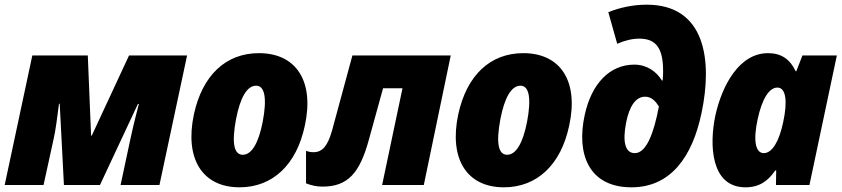

<svg xmlns="http://www.w3.org/2000/svg" viewBox="-24 -790 3594 820"><path d="M-4 0H162L204 -192C214 -234 220 -287 228 -347H231L249 0H403L565 -346H569C563 -319 550 -277 532 -192L491 0H657L775 -553H527L368 -211H365L351 -553H114Z M999 10C1141 10 1243 -87 1278 -254C1319 -442 1242 -563 1082 -563C940 -563 840 -468 804 -301C764 -112 840 10 999 10ZM1013 -129C975 -129 965 -179 984 -281C1002 -374 1031 -424 1070 -424C1107 -424 1117 -370 1098 -270C1080 -177 1050 -129 1013 -129Z M1353 7C1461 7 1512 -50 1551 -192L1612 -413H1695L1608 0H1786L1901 -553H1481L1394 -232C1375 -165 1352 -140 1315 -140C1303 -140 1293 -142 1283 -146V-7C1305 2 1329 7 1353 7Z M2128 10C2270 10 2372 -87 2407 -254C2448 -442 2371 -563 2211 -563C2069 -563 1969 -468 1933 -301C1893 -112 1969 10 2128 10ZM2142 -129C2104 -129 2094 -179 2113 -281C2131 -374 2160 -424 2199 -424C2236 -424 2246 -370 2227 -270C2209 -177 2179 -129 2142 -129Z M2673 10C2840 10 2933 -120 2972 -307C3019 -528 2991 -770 2738 -770C2680 -770 2624 -758 2574 -738L2612 -603C2641 -616 2675 -625 2706 -625C2776 -625 2808 -587 2808 -487C2808 -478 2808 -463 2806 -446H2803C2780 -484 2739 -514 2685 -514C2580 -514 2502 -433 2473 -298C2437 -133 2490 10 2673 10ZM2687 -136C2646 -136 2634 -184 2650 -266C2664 -338 2692 -377 2731 -377C2760 -377 2777 -356 2790 -335C2768 -219 2736 -136 2687 -136Z M3160 10C3222 10 3258 -20 3287 -62H3291L3290 0H3433L3550 -553H3403L3377 -486H3374C3350 -537 3313 -563 3256 -563C3132 -563 3059 -423 3031 -296C3005 -172 3011 10 3160 10ZM3238 -136C3202 -136 3192 -191 3212 -282C3230 -365 3260 -416 3296 -416C3333 -416 3340 -357 3321 -269C3304 -187 3274 -136 3238 -136Z"/></svg>

Font: Noto Sans SemiCondensed Black
Style: Italic
Weight: 900
Width: 4
Italic angle: -12°
Designer: Monotype Design Team
Foundry: Monotype Imaging Inc.
Version: Version 2.013